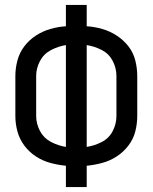

<svg xmlns="http://www.w3.org/2000/svg" viewBox="-20 -755 616 775"><path d="M246 0H330V-86Q362 -89 393 -97.5Q424 -106 451 -123.5Q478 -141 498 -167Q518 -193 526 -224Q534 -255 534 -287V-448Q534 -480 526 -511.5Q518 -543 498 -568.5Q478 -594 451 -611.5Q424 -629 393 -638Q362 -647 330 -649V-735H246V-649Q214 -647 183 -638Q152 -629 125 -611.5Q98 -594 78.5 -568.5Q59 -543 50.5 -511.5Q42 -480 42 -448V-287Q42 -255 50.5 -224Q59 -193 78.5 -167Q98 -141 125 -123.5Q152 -106 183 -97.5Q214 -89 246 -86ZM246 -162Q215 -167 186 -182Q157 -197 141.5 -226Q126 -255 126 -287V-448Q126 -480 141.5 -509Q157 -538 186 -553Q215 -568 246 -573ZM330 -162V-573Q362 -568 391 -553Q420 -538 435 -509Q450 -480 450 -448V-287Q450 -255 435 -226Q420 -197 391 -182Q362 -167 330 -162Z"/></svg>

Font: Iosevka SS01 Extended
Style: Regular
Weight: 400
Width: 7
Monospace: yes
Designer: Belleve Invis
Foundry: Belleve Invis
Version: Version 3.4.7; ttfautohint (v1.8.3)